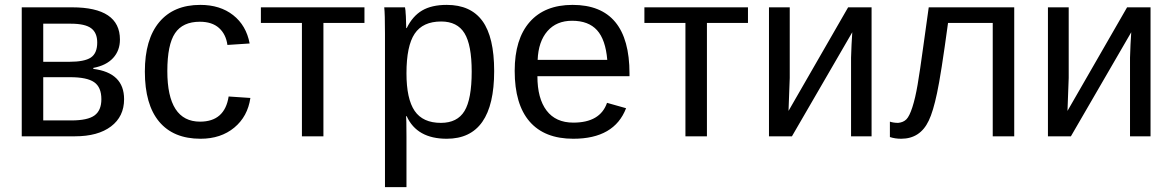

<svg xmlns="http://www.w3.org/2000/svg" viewBox="-20 -558 4800 786"><path d="M69 -528H275Q471 -528 471 -396Q471 -351 443 -320.5Q415 -290 362 -280V-276Q488 -260 488 -152Q488 -81 434.5 -40.5Q381 0 287 0H69ZM157 -242V-65H272Q339 -65 367 -85.5Q395 -106 395 -152Q395 -201 365.5 -221.5Q336 -242 267 -242ZM270 -461H157V-305H263Q326 -305 352 -322.5Q378 -340 378 -384Q378 -424 353 -442.5Q328 -461 270 -461Z M665 -267Q665 -60 799 -60Q900 -60 916 -163L1005 -157Q994 -81 939 -35.5Q884 10 801 10Q690 10 631.5 -60Q573 -130 573 -265Q573 -397 632 -467.5Q691 -538 800 -538Q881 -538 934.5 -496Q988 -454 1002 -380L911 -374Q905 -418 876.5 -443.5Q848 -469 798 -469Q728 -469 696.5 -422Q665 -375 665 -267Z M1048 -464V-528H1472V-464H1304V0H1216V-464Z M2003 -267Q2003 10 1809 10Q1687 10 1645 -82H1642Q1644 -76 1644 1V208H1556V-420Q1556 -502 1553 -528H1638L1640 -514Q1640 -510 1640.5 -505Q1641 -500 1641.5 -492Q1642 -484 1642 -477Q1643 -461 1643 -443H1645Q1669 -492 1708 -515Q1747 -538 1809 -538Q1907 -538 1955 -472Q2003 -406 2003 -267ZM1911 -265Q1911 -374 1881.5 -422Q1852 -470 1786 -470Q1711 -470 1677.5 -420Q1644 -370 1644 -258Q1644 -153 1677.5 -104Q1711 -55 1785 -55Q1852 -55 1881.5 -103.5Q1911 -152 1911 -265Z M2557 -246H2180Q2180 -155 2217.5 -105.5Q2255 -56 2327 -56Q2437 -56 2465 -137L2543 -115Q2495 10 2327 10Q2209 10 2148 -60.5Q2087 -131 2087 -268Q2087 -398 2148.5 -468Q2210 -538 2324 -538Q2557 -538 2557 -257ZM2181 -313H2466Q2459 -396 2424 -434.5Q2389 -473 2322 -473Q2258 -473 2221 -430.5Q2184 -388 2181 -313Z M2618 -464V-528H3042V-464H2874V0H2786V-464Z M3128 -528H3213V-239L3208 -104L3452 -528H3548V0H3464V-322Q3464 -329 3466 -375L3469 -426L3222 0H3128Z M4132 0H4044V-464H3861Q3832 -250 3816 -177Q3800 -101 3782 -64Q3747 10 3669 10Q3644 10 3623 3V-60Q3638 -55 3657 -55Q3678 -57 3690.5 -69.5Q3703 -82 3715 -119Q3727 -156 3736.5 -211.5Q3746 -267 3760 -370L3782 -528H4132Z M4270 -528H4355V-239L4350 -104L4594 -528H4690V0H4606V-322Q4606 -329 4608 -375L4611 -426L4364 0H4270Z"/></svg>

Font: Libra Sans
Style: Regular
Weight: 400
Foundry: Context Ltd
Version: Version 1.002